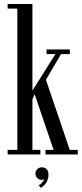

<svg xmlns="http://www.w3.org/2000/svg" viewBox="-20 -770 411 957"><path d="M18.1 0V-22.9H66.4V-727.1H18.1V-750H141.6V-318.4L256.3 -500.5H211.9V-523.4H328.1V-500.5H284.2L209 -372.6L327.6 -22.9H367.7V0H206.5V-22.9H247.1L152.8 -300.3L141.6 -275.4V-22.9H181.2V0ZM183.6 166.5 172.9 153.3Q181.2 149.4 189.9 140.1Q198.7 130.9 200.7 122.6Q195.8 126.5 188 126.5Q174.8 126.5 165.8 117.2Q156.7 107.9 156.7 95.2Q156.7 82 166 73Q175.3 64 188.5 64Q203.6 64 212.6 73.7Q221.7 83.5 221.7 99.1Q221.7 142.1 183.6 166.5Z"/></svg>

Font: Imbue
Style: Regular
Weight: 400
Designer: Tyler Finck
Foundry: Etcetera Type Company
Version: Version 0.910